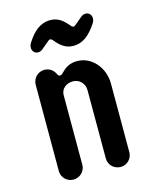

<svg xmlns="http://www.w3.org/2000/svg" viewBox="-114 -827 729 913"><g transform="rotate(-15 250.0 -370.5)"><path d="M133.8 9.8C166 9.8 191.9 -16.1 191.9 -47.4V-390.1C191.9 -422.9 219.7 -442.4 251 -442.4C282.7 -442.4 307.6 -416.5 307.6 -384.3V-47.4C307.6 -15.6 333.5 9.8 366.2 9.8C397.9 9.8 423.3 -16.1 423.3 -47.4V-385.7C423.3 -464.8 366.2 -530.3 295.4 -530.3C258.3 -530.3 235.8 -514.6 218.8 -497.1C212.4 -491.7 208 -484.9 200.2 -484.9C191.9 -484.9 188.5 -491.2 186.5 -497.1C182.1 -504.9 168.5 -530.3 133.8 -530.3C102.1 -530.3 76.2 -504.9 76.2 -471.7V-47.4C76.2 -15.6 102.1 9.8 133.8 9.8ZM339.8 -704.1C330.6 -696.3 327.1 -692.9 321.8 -692.9C315.4 -692.9 311.5 -698.7 306.6 -704.1C285.2 -729.5 260.7 -751.5 222.7 -751.5C170.4 -751.5 137.2 -718.8 107.9 -673.8C97.2 -658.7 95.7 -639.2 107.4 -626.5C118.7 -614.7 137.7 -616.2 149.9 -626.5L180.2 -651.9C189.5 -659.7 192.4 -663.1 198.2 -663.1C204.6 -663.1 208.5 -657.2 213.4 -651.9C234.4 -626.5 259.8 -604.5 297.4 -604.5C349.6 -604.5 381.8 -637.7 412.1 -682.1C422.9 -697.3 424.3 -716.8 412.6 -729.5C401.4 -741.2 382.3 -739.7 370.1 -729.5Z"/></g></svg>

Font: Supermercado One
Style: Regular
Weight: 400
Designer: James Grieshaber
Foundry: James Grieshaber
Version: Version 1.002